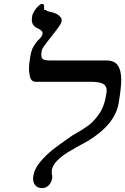

<svg xmlns="http://www.w3.org/2000/svg" viewBox="-20 -915 640 981"><path d="M426 -193Q363 -159 329.2 -138.5Q295.5 -118 272.2 -94.5Q249 -71 244.5 -45V-25Q247 -21 247 -12.5Q247 -7 246.5 -4Q242 19.5 228 32.8Q214 46 195.5 46Q173.5 46 161.2 32.8Q149 19.5 149 -3Q149 -10 150.5 -18Q156.5 -53 185.2 -87.5Q214 -122 247.2 -148.5Q280.5 -175 323 -204Q345.5 -219.5 350.5 -223.5L367.5 -233Q403.5 -253 431.5 -273.8Q459.5 -294.5 485.5 -331.5Q511.5 -368.5 520.5 -420Q521 -423.5 523 -434.5Q525 -445.5 525 -454Q525 -475 507.8 -486Q490.5 -497 444 -497H162Q149 -497 140.8 -506.8Q132.5 -516.5 131.5 -534Q128 -546.5 128 -563Q128 -588 134.5 -625Q138.5 -649 144.5 -663.8Q150.5 -678.5 168.5 -703Q185.5 -719.5 191.5 -727.8Q197.5 -736 197.5 -746Q197.5 -752 193.2 -756.5Q189 -761 179 -767Q159.5 -775 151 -786.2Q142.5 -797.5 142.5 -814Q142.5 -822 144 -831Q146 -843.5 155.2 -858.5Q164.5 -873.5 175.8 -884.2Q187 -895 194 -895Q200.5 -895 203 -892Q205.5 -889 205.5 -883.5Q205.5 -878.5 205 -876L205.5 -865Q212 -866 224 -857.5Q250.5 -852.5 266.2 -845.2Q282 -838 284.5 -831.5Q295 -825.5 295 -811.5Q295 -807.5 294.5 -805Q293 -795.5 280.5 -778Q268 -760.5 244 -730.5Q220 -700.5 207.5 -683Q195 -665.5 193 -655Q191 -643.5 191 -634Q191 -617 201.2 -611.5Q211.5 -606 238.5 -606H523.5Q565 -606 582.2 -580.5Q599.5 -555 599.5 -507Q599.5 -466 586 -387Q576.5 -332 536 -283.2Q495.5 -234.5 426 -193Z"/></svg>

Font: JuliaMono MediumItalic
Style: Regular
Weight: 500
Italic angle: -9°
Monospace: yes
Designer: cormullion
Foundry: corm
Version: Version 0.049; ttfautohint (v1.8.4)